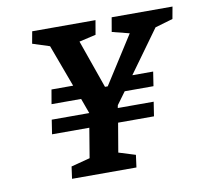

<svg xmlns="http://www.w3.org/2000/svg" viewBox="-66 -619 738 690"><g transform="rotate(-10 303.0 -273.5)"><path d="M533 -484 421 -329H497L489 -277H384L351 -232L349 -222H480L472 -170H341L323 -64L384 -45L378 0H143L149 -44L218 -62L236 -170H100L108 -222H245L225 -277H117L126 -329H205L148 -483L86 -503L94 -547H325L316 -495L255 -481L317 -305H327L438 -479L375 -495L384 -547H606L598 -503Z"/></g></svg>

Font: Grenze Medium
Style: Italic
Weight: 500
Italic angle: -10°
Designer: Renata Polastri
Foundry: Omnibus-Type
Version: Version 1.002; ttfautohint (v1.8)